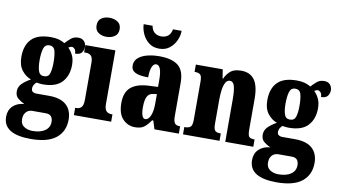

<svg xmlns="http://www.w3.org/2000/svg" viewBox="-104 -993 2566 1450"><g transform="rotate(10 1178.5 -268.5)"><path d="M199 234Q-12 234 -12 100Q-12 50 20 18.5Q52 -13 107 -18Q81 -29 57.5 -48Q34 -67 34 -103Q34 -137 59 -162Q84 -187 124 -209Q82 -224 52.5 -262.5Q23 -301 23 -365Q23 -454 70 -502Q117 -550 218 -550Q252 -550 276.5 -543.5Q301 -537 325 -523Q346 -546 367.5 -564Q389 -582 423 -582Q452 -582 467.5 -564Q483 -546 483 -522Q483 -497 469 -478Q455 -459 418 -459Q418 -484 407 -494.5Q396 -505 388 -505Q378 -505 371.5 -501.5Q365 -498 360 -495Q381 -475 396 -444.5Q411 -414 411 -370Q411 -289 365 -238.5Q319 -188 218 -188Q209 -188 193.5 -189.5Q178 -191 170 -193Q162 -188 153 -174Q144 -160 144 -143Q144 -126 155 -118.5Q166 -111 180 -111H280Q369 -111 413 -71Q457 -31 457 41Q457 131 393.5 182.5Q330 234 199 234ZM216 -250Q251 -250 260.5 -282Q270 -314 270 -365Q270 -418 261 -452.5Q252 -487 217 -487Q183 -487 173 -451.5Q163 -416 163 -364Q163 -315 173 -282.5Q183 -250 216 -250ZM202 172Q263 172 298 147.5Q333 123 333 80Q333 54 320.5 38.5Q308 23 279 23H172Q160 23 145.5 30Q131 37 120.5 53.5Q110 70 110 99Q110 136 137.5 154Q165 172 202 172Z M629 -625Q592 -625 566.5 -643Q541 -661 541 -698Q541 -736 566.5 -753.5Q592 -771 629 -771Q665 -771 691.5 -753.5Q718 -736 718 -698Q718 -661 691.5 -643Q665 -625 629 -625ZM490 0V-56H499Q523 -56 537.5 -71Q552 -86 552 -129V-413Q552 -452 537 -466Q522 -480 499 -480H484V-536H714V-127Q714 -85 729 -70.5Q744 -56 767 -56H776V0Z M959 10Q905 10 866 -30Q827 -70 827 -154Q827 -236 873 -274.5Q919 -313 1011 -317L1079 -320V-374Q1079 -486 1036 -486Q1017 -486 1005 -458.5Q993 -431 993 -378Q926 -378 894 -394Q862 -410 862 -446Q862 -482 888 -505Q914 -528 956.5 -539Q999 -550 1050 -550Q1146 -550 1194 -512Q1242 -474 1242 -380V-126Q1242 -86 1253 -71Q1264 -56 1292 -56H1295V0H1108L1088 -64H1079Q1051 -24 1027 -7Q1003 10 959 10ZM1025 -64Q1050 -64 1065 -99Q1080 -134 1080 -191V-265L1055 -262Q1020 -258 1006.5 -230.5Q993 -203 993 -150Q993 -109 1001 -86.5Q1009 -64 1025 -64ZM1036 -606Q989 -606 957 -631Q925 -656 908 -693.5Q891 -731 890 -768H958Q965 -732 985.5 -716Q1006 -700 1036 -700Q1067 -700 1087.5 -716Q1108 -732 1115 -768H1181Q1181 -731 1164 -693.5Q1147 -656 1115 -631Q1083 -606 1036 -606Z M1327 0V-56H1331Q1360 -56 1374 -68Q1388 -80 1388 -124V-416Q1388 -457 1375 -468.5Q1362 -480 1335 -480H1331V-536H1537L1548 -467H1552Q1568 -503 1595.5 -526.5Q1623 -550 1678 -550Q1745 -550 1779 -504Q1813 -458 1813 -357V-126Q1813 -80 1823.5 -68Q1834 -56 1862 -56H1866V0H1651V-325Q1651 -389 1642 -424.5Q1633 -460 1606 -460Q1585 -460 1573 -438Q1561 -416 1556 -381Q1551 -346 1551 -306V-121Q1551 -79 1563.5 -67.5Q1576 -56 1604 -56H1607V0Z M2085 234Q1874 234 1874 100Q1874 50 1906 18.5Q1938 -13 1993 -18Q1967 -29 1943.5 -48Q1920 -67 1920 -103Q1920 -137 1945 -162Q1970 -187 2010 -209Q1968 -224 1938.5 -262.5Q1909 -301 1909 -365Q1909 -454 1956 -502Q2003 -550 2104 -550Q2138 -550 2162.5 -543.5Q2187 -537 2211 -523Q2232 -546 2253.5 -564Q2275 -582 2309 -582Q2338 -582 2353.5 -564Q2369 -546 2369 -522Q2369 -497 2355 -478Q2341 -459 2304 -459Q2304 -484 2293 -494.5Q2282 -505 2274 -505Q2264 -505 2257.5 -501.5Q2251 -498 2246 -495Q2267 -475 2282 -444.5Q2297 -414 2297 -370Q2297 -289 2251 -238.5Q2205 -188 2104 -188Q2095 -188 2079.5 -189.5Q2064 -191 2056 -193Q2048 -188 2039 -174Q2030 -160 2030 -143Q2030 -126 2041 -118.5Q2052 -111 2066 -111H2166Q2255 -111 2299 -71Q2343 -31 2343 41Q2343 131 2279.5 182.5Q2216 234 2085 234ZM2102 -250Q2137 -250 2146.5 -282Q2156 -314 2156 -365Q2156 -418 2147 -452.5Q2138 -487 2103 -487Q2069 -487 2059 -451.5Q2049 -416 2049 -364Q2049 -315 2059 -282.5Q2069 -250 2102 -250ZM2088 172Q2149 172 2184 147.5Q2219 123 2219 80Q2219 54 2206.5 38.5Q2194 23 2165 23H2058Q2046 23 2031.5 30Q2017 37 2006.5 53.5Q1996 70 1996 99Q1996 136 2023.5 154Q2051 172 2088 172Z"/></g></svg>

Font: Noto Serif Tamil ExtraCondensed Black
Style: Italic
Weight: 900
Width: 2
Italic angle: -12°
Designer: Indian Type Foundry, Tom Grace, and the Monotype Design Team
Foundry: Monotype Imaging Inc.
Version: Version 2.003; ttfautohint (v1.8.4.7-5d5b)